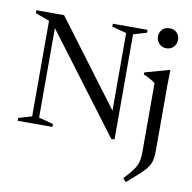

<svg xmlns="http://www.w3.org/2000/svg" viewBox="-100 -819 1176 1173"><g transform="rotate(10 488.0 -232.0)"><path d="M124 -42V-635L36.5 -667V-685H208.5L625.5 -129L601 -64V-643L511 -667V-685H726.5V-667L644 -643V9.5H623.5L151 -618.5L167 -636.5V-42L257 -18V0H41.5V-18ZM858.5 -594Q830.5 -594 813.2 -612.8Q796 -631.5 796 -657Q796 -682.5 813.2 -700.2Q830.5 -718 858.5 -718Q886.5 -718 903.5 -700.2Q920.5 -682.5 920.5 -657Q920.5 -631.5 903.5 -612.8Q886.5 -594 858.5 -594ZM825 -371.5Q819.5 -376.5 808 -383.8Q796.5 -391 782 -398.5Q767.5 -406 752 -412.5V-425.5L899.5 -466.5H906.5L904.5 -380V24.5Q904.5 53.5 902.2 74.5Q900 95.5 892.2 113.5Q884.5 131.5 868.5 150.5Q852.5 169.5 825.2 194.2Q798 219 756.5 254L737.5 233.5Q767.5 201.5 785 179.2Q802.5 157 811 138.2Q819.5 119.5 822.2 99Q825 78.5 825 49.5Z"/></g></svg>

Font: Newsreader 36pt
Style: Regular
Weight: 400
Designer: Hugues Gentile
Foundry: Production Type
Version: Version 1.003